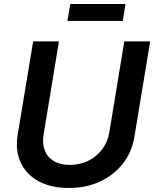

<svg xmlns="http://www.w3.org/2000/svg" viewBox="-20 -936 776 967"><path d="M326.7 10.7Q235.8 10.7 173.6 -23.7Q111.3 -58.1 83.7 -118.7Q56.2 -179.2 68.8 -256.8L147 -727.5H276.9L199.7 -258.8Q191.9 -212.9 205.6 -178.2Q219.2 -143.6 251.5 -124.5Q283.7 -105.5 331.5 -105.5Q383.3 -105.5 425.5 -126.7Q467.8 -147.9 495.1 -184.6Q522.5 -221.2 530.3 -267.6L606 -727.5H736.3L657.2 -248.5Q644.5 -170.4 598.9 -112.1Q553.2 -53.7 483.4 -21.5Q413.6 10.7 326.7 10.7ZM612.3 -916 598.1 -830.6H319.3L334 -916Z"/></svg>

Font: Inter 16pt SemiBold
Style: Italic
Weight: 600
Italic angle: -9.3988°
Version: Version 4.001;git-66647c0bb